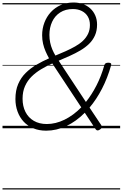

<svg xmlns="http://www.w3.org/2000/svg" viewBox="-20 -1023 978 1531"><path d="M348 19Q291 19 245.5 0Q200 -19 168.5 -53Q137 -87 120 -133.5Q103 -180 103 -233Q103 -302 125 -353Q147 -404 185 -441.5Q223 -479 271 -507Q319 -535 371 -558Q356 -585 343.5 -613.5Q331 -642 323.5 -674Q316 -706 316 -742Q316 -795 334 -842.5Q352 -890 385 -926Q418 -962 464 -982.5Q510 -1003 567 -1003Q606 -1003 640 -991Q674 -979 699.5 -956Q725 -933 739.5 -900Q754 -867 754 -827Q754 -778 737 -740Q720 -702 690 -673Q660 -644 621 -621Q582 -598 537.5 -578Q493 -558 448 -539L665 -210Q711 -267 749 -341Q787 -415 812 -503Q815 -514 822.5 -518.5Q830 -523 844 -523Q859 -523 864 -518Q869 -513 866 -502Q837 -400 793 -315Q749 -230 694 -165L788 -24Q793 -15 791.5 -7Q790 1 777 10Q765 18 757 17Q749 16 743 8L656 -124Q588 -55 509 -18Q430 19 348 19ZM353 -34Q424 -34 494.5 -68.5Q565 -103 628 -167L397 -517Q350 -496 307.5 -470.5Q265 -445 232 -412.5Q199 -380 179.5 -336.5Q160 -293 160 -236Q160 -176 183 -130.5Q206 -85 249.5 -59.5Q293 -34 353 -34ZM422 -580Q464 -597 504 -615Q544 -633 579.5 -653Q615 -673 641 -697.5Q667 -722 682 -753Q697 -784 697 -824Q697 -863 680 -891.5Q663 -920 632 -935.5Q601 -951 561 -951Q502 -951 459.5 -923.5Q417 -896 395.5 -849Q374 -802 374 -745Q374 -713 380 -684Q386 -655 397 -629Q408 -603 422 -580ZM0 478H938V488H0ZM0 -20H938V0H0ZM0 -505H938V-500H0ZM0 -998H938V-988H0Z"/></svg>

Font: Playwrite AU SA Guides
Style: Regular
Weight: 400
Designer: Veronika Burian, José Scaglione
Foundry: TypeTogether
Version: Version 1.003